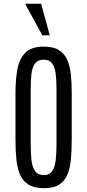

<svg xmlns="http://www.w3.org/2000/svg" viewBox="-20 -988 462 1017"><path d="M212.4 8.8Q161.6 8.8 131.3 -10Q101.1 -28.8 86.2 -63Q71.3 -97.2 66.7 -144.5Q62 -191.9 62 -249V-498Q62 -566.9 72.3 -622.1Q82.5 -677.2 114.7 -709.2Q147 -741.2 212.4 -741.2Q261.7 -741.2 291.5 -722.9Q321.3 -704.6 335.9 -671.6Q350.6 -638.7 355.2 -594.2Q359.9 -549.8 359.9 -498V-249Q359.9 -192.9 355.7 -145.8Q351.6 -98.6 337.4 -64Q323.2 -29.3 293.7 -10.3Q264.2 8.8 212.4 8.8ZM212.4 -60.5Q241.7 -60.5 256.1 -81.1Q270.5 -101.6 274.9 -137.9Q279.3 -174.3 279.3 -222.7V-516.1Q279.3 -562.5 274.9 -597.4Q270.5 -632.3 256.1 -652.1Q241.7 -671.9 212.4 -671.9Q181.2 -671.9 166 -652.1Q150.9 -632.3 146.7 -597.4Q142.6 -562.5 142.6 -516.1V-222.7Q142.6 -174.3 147 -137.9Q151.4 -101.6 166.5 -81.1Q181.6 -60.5 212.4 -60.5ZM204.1 -800.8 112.8 -968.3H197.8L243.7 -800.8Z"/></svg>

Font: Antonio ExtraLight
Style: Regular
Weight: 250
Designer: Vernon Adams
Foundry: Vernon Adams
Version: Version 1.002